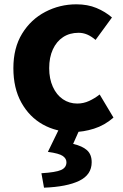

<svg xmlns="http://www.w3.org/2000/svg" viewBox="-20 -598 572 890"><path d="M320 14Q241 14 178.5 -21Q116 -56 79 -122.5Q42 -189 42 -282Q42 -376 82.5 -442Q123 -508 190 -543Q257 -578 334 -578Q386 -578 427 -561Q468 -544 499 -517L423 -413Q403 -430 384 -438Q365 -446 344 -446Q303 -446 272.5 -426Q242 -406 225 -369Q208 -332 208 -282Q208 -233 225 -195.5Q242 -158 271.5 -138Q301 -118 338 -118Q367 -118 393 -130Q419 -142 442 -160L506 -53Q465 -17 415.5 -1.5Q366 14 320 14ZM184 272 172 205Q238 201 263 190Q288 179 288 154Q288 137 271 125Q254 113 202 106L256 -5H352L319 69Q362 79 383.5 98.5Q405 118 405 154Q405 212 347.5 240Q290 268 184 272Z"/></svg>

Font: Noto Sans SC ExtraBold
Style: Regular
Weight: 800
Designer: Ryoko NISHIZUKA 西塚涼子 (kana, bopomofo & ideographs); Paul D. Hunt (Latin, Greek & Cyrillic); Sandoll Communications 산돌커뮤니
Foundry: Adobe
Version: Version 2.004-H2;hotconv 1.0.118;makeotfexe 2.5.65603